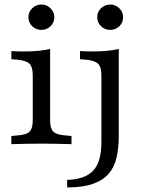

<svg xmlns="http://www.w3.org/2000/svg" viewBox="-20 -642 666 855"><path d="M125.8 -206.5V-307.3Q125.8 -343.5 111.7 -357.7Q97.6 -371.8 61.3 -375.8L30.6 -378.2V-414.5Q45.2 -413.7 58.5 -413.3Q71.8 -412.9 87.1 -412.9Q121.8 -412.9 151.2 -415.7Q180.6 -418.5 203.2 -424.2V-414.5V-206.5ZM164.5 -2.4Q124.2 -2.4 93.1 -1.6Q62.1 -0.8 30.6 0V-36.3L62.1 -39.5Q97.6 -41.9 111.7 -56Q125.8 -70.2 125.8 -105.6V-206.5H203.2V-105.6Q203.2 -70.2 217.3 -56Q231.5 -41.9 266.1 -39.5L298.4 -36.3V0Q266.9 -0.8 235.9 -1.6Q204.8 -2.4 164.5 -2.4ZM164.5 -508.9Q140.3 -508.9 123.4 -525.4Q106.5 -541.9 106.5 -565.3Q106.5 -588.7 123.4 -605.2Q140.3 -621.8 164.5 -621.8Q187.9 -621.8 204.8 -605.2Q221.8 -588.7 221.8 -565.3Q221.8 -541.1 204.8 -525Q187.9 -508.9 164.5 -508.9ZM431.5 -206.5V-307.3Q431.5 -343.5 417.3 -357.7Q403.2 -371.8 366.9 -375.8L336.3 -378.2V-414.5Q350.8 -413.7 364.5 -413.3Q378.2 -412.9 392.7 -412.9Q428.2 -412.9 457.3 -415.7Q486.3 -418.5 508.9 -424.2V-414.5V-206.5ZM279 192.7V158.9Q357.3 157.3 394.4 118.5Q431.5 79.8 431.5 -8.1V-206.5H508.9V-36.3Q508.9 16.1 499.2 58.9Q489.5 101.6 464.5 131Q439.5 160.5 394.4 176.6Q349.2 192.7 279 192.7ZM471 -508.9Q446.8 -508.9 429.8 -525.4Q412.9 -541.9 412.9 -565.3Q412.9 -588.7 429.8 -605.2Q446.8 -621.8 471 -621.8Q494.4 -621.8 511.3 -605.2Q528.2 -588.7 528.2 -565.3Q528.2 -541.1 511.3 -525Q494.4 -508.9 471 -508.9Z"/></svg>

Font: Playfair 9pt
Style: Regular
Weight: 400
Designer: Claus Eggers Sørensen
Foundry: Claus Eggers Sørensen
Version: Version 2.203